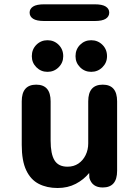

<svg xmlns="http://www.w3.org/2000/svg" viewBox="-20 -884 659 914"><path d="M152.5 -481Q221 -481 221 -401.5V-214.5Q221 -151 239.5 -120.8Q258 -90.5 301.5 -90.5Q331 -90.5 353 -105.2Q375 -120 387.5 -145.5Q400 -171 400 -201.5V-401.5Q400 -481 469 -481Q537.5 -481 537.5 -401.5V-70.5Q537.5 8.5 469 8.5Q418.5 8.5 405.5 -37L404.5 -60.5Q379 -29 340.8 -9Q302.5 11 254 11Q203 11 164.5 -8.8Q126 -28.5 104.8 -73.5Q83.5 -118.5 83.5 -194V-401.5Q83.5 -481 152.5 -481ZM206 -542Q175 -542 153.2 -563.8Q131.5 -585.5 131.5 -616.5Q131.5 -649 153.2 -670.8Q175 -692.5 206 -692.5Q237.5 -692.5 259.2 -670.8Q281 -649 281 -616.5Q281 -585.5 259.2 -563.8Q237.5 -542 206 -542ZM414 -542Q383 -542 361.2 -563.8Q339.5 -585.5 339.5 -616.5Q339.5 -649 361.2 -670.8Q383 -692.5 414 -692.5Q445.5 -692.5 467.5 -670.8Q489.5 -649 489.5 -616.5Q489.5 -585.5 467.5 -563.8Q445.5 -542 414 -542ZM121 -824Q121 -842 137.5 -852.8Q154 -863.5 190.5 -863.5H430.5Q467 -863.5 483.5 -852.8Q500 -842 500 -824Q500 -805.5 483.5 -794.8Q467 -784 430.5 -784H190.5Q154 -784 137.5 -794.8Q121 -805.5 121 -824Z"/></svg>

Font: Sono Monospace SemiBold
Style: Regular
Weight: 600
Designer: Tyler Finck
Foundry: Tyler Finck
Version: Version 2.112